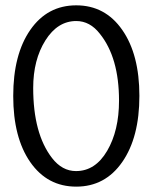

<svg xmlns="http://www.w3.org/2000/svg" viewBox="-20 -693 575 723"><path d="M267.1 9.8Q158.2 9.8 94 -82.5Q29.8 -174.8 29.8 -331.5Q29.8 -487.8 94 -580.3Q158.2 -672.9 267.1 -672.9Q376 -672.9 440.4 -580.3Q504.9 -487.8 504.9 -332Q504.9 -175.8 440.4 -83Q376 9.8 267.1 9.8ZM428.2 -314Q428.2 -476.1 356 -565.9Q318.8 -613.8 267.1 -613.8Q196.8 -613.8 150.9 -540.8Q105 -467.8 105 -361.8Q105 -189.9 175.8 -98.1Q213.9 -48.8 266.1 -48.8Q338.9 -48.8 383.5 -125Q428.2 -201.2 428.2 -314Z"/></svg>

Font: Sukar
Style: Regular
Weight: 400
Designer: Dario Muhafara - Ghiath Alsory
Foundry: Dario Muhafara - Ghiath Alsory
Version: Version 1.00 March 17, 2016, initial release